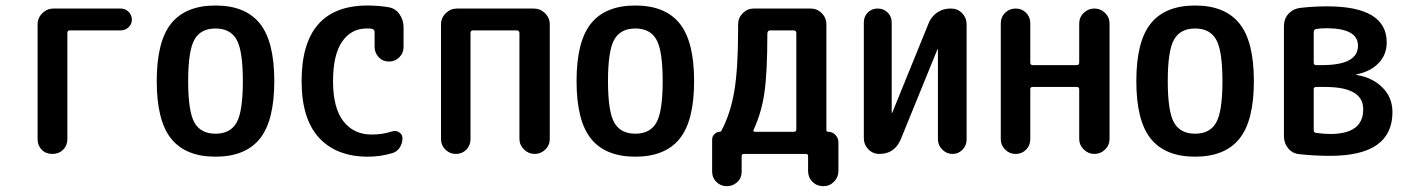

<svg xmlns="http://www.w3.org/2000/svg" viewBox="-20 -550 5040 686"><path d="M114.3 -52.7V-462.9Q114.3 -486.3 131.3 -502.9Q148.4 -519.5 170.9 -519.5H411.1Q427.7 -519.5 439.5 -507.8Q451.2 -496.1 451.2 -480Q451.2 -463.9 439.5 -452.6Q427.7 -441.4 411.1 -441.4H228.5Q220.7 -441.4 220.7 -431.6V-52.7Q220.7 -30.3 205.6 -15.1Q190.4 0 167 0Q143.6 0 128.9 -15.1Q114.3 -30.3 114.3 -52.7Z M825.2 -408.7Q802.7 -448.2 750 -448.2Q697.3 -448.2 674.8 -408.7Q652.3 -369.1 652.3 -260.3Q652.3 -151.4 674.8 -111.8Q697.3 -72.3 750 -72.3Q802.7 -72.3 825.2 -111.8Q847.7 -151.4 847.7 -260.3Q847.7 -369.1 825.2 -408.7ZM908.2 -54.2Q856.4 9.8 750 9.8Q643.6 9.8 591.8 -54.2Q540 -118.2 540 -260.3Q540 -402.3 591.8 -466.3Q643.6 -530.3 750 -530.3Q856.4 -530.3 908.2 -466.3Q960 -402.3 960 -260.3Q960 -118.2 908.2 -54.2Z M1294.9 9.8Q1181.6 9.8 1119.6 -58.1Q1057.6 -126 1057.6 -259.8Q1057.6 -529.3 1292 -530.3Q1331.1 -530.3 1367.2 -524.4Q1392.6 -520.5 1407.2 -499.5Q1421.9 -478.5 1421.9 -453.1V-382.8Q1421.9 -360.4 1406.7 -345.2Q1391.6 -330.1 1369.6 -330.1Q1347.7 -330.1 1333 -345.7Q1318.4 -361.3 1318.4 -382.8V-436.5Q1318.4 -444.3 1308.6 -447.3Q1302.7 -448.2 1290 -448.2Q1234.4 -448.2 1202.1 -400.9Q1169.9 -353.5 1169.9 -259.8Q1169.9 -164.1 1207 -116.7Q1244.1 -69.3 1307.6 -69.3Q1346.7 -69.3 1379.9 -80.1Q1393.6 -85 1405.8 -77.6Q1418 -70.3 1418 -55.7Q1418 -37.1 1407.7 -22Q1397.5 -6.8 1378.9 -2Q1336.9 9.8 1294.9 9.8Z M1555.7 -52.7V-462.9Q1555.7 -486.3 1572.8 -502.9Q1589.8 -519.5 1613.3 -519.5H1886.7Q1910.2 -519.5 1927.2 -502.9Q1944.3 -486.3 1944.3 -462.9V-53.7Q1944.3 -31.2 1928.2 -15.6Q1912.1 0 1890.1 0Q1868.2 0 1852.1 -16.1Q1835.9 -32.2 1835.9 -53.7V-431.6Q1835.9 -440.4 1827.1 -441.4H1669.9Q1661.1 -441.4 1661.1 -431.6V-52.7Q1661.1 -30.3 1646 -15.1Q1630.9 0 1608.9 0Q1586.9 0 1571.3 -15.6Q1555.7 -31.2 1555.7 -52.7Z M2325.2 -408.7Q2302.7 -448.2 2250 -448.2Q2197.3 -448.2 2174.8 -408.7Q2152.3 -369.1 2152.3 -260.3Q2152.3 -151.4 2174.8 -111.8Q2197.3 -72.3 2250 -72.3Q2302.7 -72.3 2325.2 -111.8Q2347.7 -151.4 2347.7 -260.3Q2347.7 -369.1 2325.2 -408.7ZM2408.2 -54.2Q2356.4 9.8 2250 9.8Q2143.6 9.8 2091.8 -54.2Q2040 -118.2 2040 -260.3Q2040 -402.3 2091.8 -466.3Q2143.6 -530.3 2250 -530.3Q2356.4 -530.3 2408.2 -466.3Q2460 -402.3 2460 -260.3Q2460 -118.2 2408.2 -54.2Z M2672.9 -86.9Q2668.9 -79.1 2677.7 -79.1H2816.4Q2825.2 -79.1 2825.2 -87.9V-431.6Q2825.2 -440.4 2816.4 -441.4H2731.4Q2722.7 -441.4 2721.7 -430.7Q2721.7 -292 2711.4 -220.2Q2701.2 -148.4 2672.9 -86.9ZM2524.4 63.5V-51.8Q2524.4 -62.5 2532.7 -70.8Q2541 -79.1 2551.8 -79.1Q2555.7 -79.1 2557.6 -83Q2589.8 -143.6 2603.5 -223.6Q2617.2 -303.7 2617.2 -448.2V-462.9Q2617.2 -486.3 2633.8 -502.9Q2650.4 -519.5 2672.9 -519.5H2876Q2899.4 -519.5 2916 -502.9Q2932.6 -486.3 2932.6 -462.9V-85Q2932.6 -79.1 2939.5 -79.1Q2954.1 -79.1 2964.8 -67.9Q2975.6 -56.6 2975.6 -42V60.5Q2975.6 83 2960 99.1Q2944.3 115.2 2921.4 115.2Q2898.4 115.2 2882.8 99.6Q2867.2 84 2867.2 60.5V7.8Q2867.2 0 2859.4 0H2637.7Q2629.9 0 2629.9 7.8V63.5Q2629.9 85.9 2614.3 100.6Q2598.6 115.2 2576.7 115.2Q2554.7 115.2 2539.6 100.1Q2524.4 85 2524.4 63.5Z M3122.1 0Q3098.6 0 3082.5 -16.6Q3066.4 -33.2 3066.4 -55.7V-469.7Q3066.4 -491.2 3080.6 -505.4Q3094.7 -519.5 3115.7 -519.5Q3136.7 -519.5 3151.4 -505.4Q3166 -491.2 3166 -469.7V-147.5Q3166 -146.5 3167 -146.5Q3168 -146.5 3168 -147.5L3297.9 -466.8Q3307.6 -491.2 3328.6 -505.4Q3349.6 -519.5 3376 -519.5H3377.9Q3401.4 -519.5 3417.5 -502.9Q3433.6 -486.3 3433.6 -462.9V-51.8Q3433.6 -30.3 3418.9 -15.1Q3404.3 0 3383.3 0Q3362.3 0 3346.7 -15.6Q3331.1 -31.2 3331.1 -51.8V-373Q3331.1 -374 3330.1 -374Q3329.1 -374 3329.1 -373L3198.2 -51.8Q3175.8 0 3122.1 0Z M3555.7 -52.7V-466.8Q3555.7 -489.3 3571.3 -504.4Q3586.9 -519.5 3608.9 -519.5Q3630.9 -519.5 3646 -504.4Q3661.1 -489.3 3661.1 -466.8V-326.2Q3661.1 -317.4 3669.9 -317.4H3827.1Q3835.9 -317.4 3835.9 -326.2V-465.8Q3835.9 -488.3 3852.1 -503.9Q3868.2 -519.5 3890.1 -519.5Q3912.1 -519.5 3928.2 -503.9Q3944.3 -488.3 3944.3 -465.8V-53.7Q3944.3 -31.2 3928.2 -15.6Q3912.1 0 3890.1 0Q3868.2 0 3852.1 -16.1Q3835.9 -32.2 3835.9 -53.7V-231.4Q3835.9 -239.3 3827.1 -239.3H3669.9Q3661.1 -239.3 3661.1 -231.4V-52.7Q3661.1 -30.3 3646 -15.1Q3630.9 0 3608.9 0Q3586.9 0 3571.3 -15.6Q3555.7 -31.2 3555.7 -52.7Z M4325.2 -408.7Q4302.7 -448.2 4250 -448.2Q4197.3 -448.2 4174.8 -408.7Q4152.3 -369.1 4152.3 -260.3Q4152.3 -151.4 4174.8 -111.8Q4197.3 -72.3 4250 -72.3Q4302.7 -72.3 4325.2 -111.8Q4347.7 -151.4 4347.7 -260.3Q4347.7 -369.1 4325.2 -408.7ZM4408.2 -54.2Q4356.4 9.8 4250 9.8Q4143.6 9.8 4091.8 -54.2Q4040 -118.2 4040 -260.3Q4040 -402.3 4091.8 -466.3Q4143.6 -530.3 4250 -530.3Q4356.4 -530.3 4408.2 -466.3Q4460 -402.3 4460 -260.3Q4460 -118.2 4408.2 -54.2Z M4673.8 -231.4V-85Q4673.8 -77.1 4681.6 -75.2Q4711.9 -71.3 4732.4 -71.3Q4851.6 -71.3 4850.6 -160.2Q4850.6 -239.3 4714.8 -239.3H4682.6Q4673.8 -239.3 4673.8 -231.4ZM4673.8 -435.5V-326.2Q4673.8 -317.4 4682.6 -317.4H4704.1Q4832 -317.4 4832 -386.7Q4832 -448.2 4721.7 -449.2Q4699.2 -449.2 4681.6 -446.3Q4673.8 -443.4 4673.8 -435.5ZM4624 1Q4598.6 -1 4583 -19.5Q4567.4 -38.1 4567.4 -63.5V-457Q4567.4 -482.4 4583 -500Q4598.6 -517.6 4623 -521.5Q4671.9 -527.3 4721.7 -527.3Q4934.6 -527.3 4934.6 -398.4Q4934.6 -354.5 4905.3 -324.2Q4876 -293.9 4826.2 -284.2Q4825.2 -284.2 4825.2 -283.2Q4825.2 -282.2 4827.1 -282.2Q4882.8 -273.4 4918.9 -237.8Q4955.1 -202.1 4955.1 -149.4Q4955.1 6.8 4732.4 6.8Q4677.7 6.8 4624 1Z"/></svg>

Font: Rounded Mgen+ 1mn medium
Style: Regular
Weight: 500
Designer: [Source Han Sans]
Ryoko NISHIZUKA  (kana & ideographs); Paul D. Hunt (Latin, Greek & Cyrillic); Wenlong ZHANG  (bopomofo
Version: Version 1.059.20150602